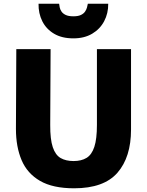

<svg xmlns="http://www.w3.org/2000/svg" viewBox="-20 -1008 793 1036"><path d="M380 8Q265 8 196 -32Q127 -72 96.5 -144Q66 -216 66 -312L68 -743H253L251 -334Q250.5 -256 264.8 -213.8Q279 -171.5 307.2 -155.2Q335.5 -139 377 -139Q419 -139 447 -156Q475 -173 489 -215.5Q503 -258 503 -334V-743H687V-309Q687 -160 613.8 -76Q540.5 8 380 8ZM376 -801Q314 -801 271.8 -826Q229.5 -851 208.2 -893.5Q187 -936 188 -988H299Q300 -979.5 302.2 -968Q304.5 -956.5 312 -945.5Q319.5 -934.5 334.8 -927.2Q350 -920 376 -920Q401.5 -920 416.5 -927.2Q431.5 -934.5 439 -945.5Q446.5 -956.5 449.5 -968Q452.5 -979.5 454 -988H564Q564.5 -936 542 -893.5Q519.5 -851 477.2 -826Q435 -801 376 -801Z"/></svg>

Font: Koeln Type Sans ExtraBold
Style: Regular
Weight: 800
Designer: Eben Sorkin
Foundry: Eben Sorkin
Version: Version 2.001